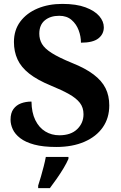

<svg xmlns="http://www.w3.org/2000/svg" viewBox="-20 -744 619 985"><path d="M268.5 10Q200.9 10 155.6 -2.3Q110.2 -14.6 83.5 -35.4Q56.8 -56.1 45.4 -81Q34.1 -105.8 34.1 -129.8Q34.1 -164.3 49 -184.6Q63.8 -204.8 88 -213.9Q112.1 -222.9 141.5 -222.9Q142.3 -166.3 161.2 -127.8Q180.2 -89.2 212.4 -69.6Q244.5 -50 284.6 -50Q343.5 -50 376 -81.4Q408.4 -112.7 408.4 -158Q408.4 -192.1 389.9 -216.2Q371.3 -240.2 334.3 -261.1Q297.4 -281.9 241.3 -304.8Q171.1 -333.7 129.6 -366.6Q88 -399.5 69.7 -439.7Q51.5 -479.9 51.5 -528.5Q51.5 -589.6 84 -633.2Q116.6 -676.9 172.8 -700.5Q228.9 -724 299.5 -724Q371.6 -724 418.9 -706.3Q466.2 -688.5 489.4 -661.3Q512.6 -634 512.6 -603.9Q512.6 -569 484.7 -547Q456.8 -525 395.3 -525Q395.3 -557.7 383.3 -589.3Q371.4 -620.9 346.9 -641.9Q322.4 -663 283.9 -663Q238 -663 209.8 -639.5Q181.6 -616.1 181.6 -571Q181.6 -542.6 195.2 -518.9Q208.8 -495.2 245.5 -471.9Q282.1 -448.7 349.3 -421.2Q418.2 -393.7 460.3 -361.7Q502.4 -329.8 521.5 -291.3Q540.6 -252.9 540.6 -203.2Q540.6 -138.6 507.4 -90.9Q474.2 -43.2 412.9 -16.6Q351.6 10 268.5 10ZM175.8 208Q182.4 187.7 190 161.9Q197.6 136 204.3 109.3Q211.1 82.7 215.1 61H331.2V71Q322.2 92 306.2 118.7Q290.2 145.4 271.3 172.4Q252.4 199.4 236 221H175.8Z"/></svg>

Font: Noto Serif Telugu
Style: Regular
Weight: 400
Designer: Jelle Bosma - Monotype Design Team
Foundry: Monotype Imaging Inc.
Version: Version 2.003